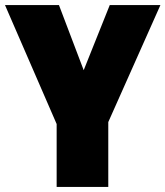

<svg xmlns="http://www.w3.org/2000/svg" viewBox="-37 -530 660 766"><path d="M189 215.8V-35.2L-17.1 -509.8H198.2L296.9 -250L400.9 -509.8H603L395 -43V215.8Z"/></svg>

Font: Mulish ExtraBlack
Style: Regular
Weight: 1000
Designer: Vernon Adams
Foundry: Vernon Adams
Version: Version 3.603; ttfautohint (v1.8.3)